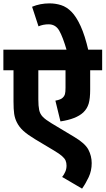

<svg xmlns="http://www.w3.org/2000/svg" viewBox="-20 -916 625 1137"><path d="M585 -500H514V-385Q514 -332 505 -302Q496 -272 473 -250Q431 -211 338 -197L308 -320Q341 -326 352 -338Q361 -346 364.5 -358Q368 -370 368 -397V-500H207V-327Q207 -288 212 -264.5Q217 -241 233.5 -224Q250 -207 285 -186L420 -105Q484 -67 503.5 -29.5Q523 8 523 50Q523 95 505.5 132.5Q488 170 466 201L348 132Q358 120 366 102.5Q374 85 374 65Q374 48 368.5 35Q363 22 347 8Q331 -6 299 -25L187 -92Q144 -118 118.5 -141Q93 -164 79 -193Q68 -215 64 -241.5Q60 -268 60 -315V-500H0V-622H585ZM376 -615Q352 -698 330.5 -735Q309 -772 268 -772Q235 -772 208 -760L170 -876Q218 -896 273 -896Q309 -896 342 -885.5Q375 -875 403.5 -846Q432 -817 457.5 -761.5Q483 -706 504 -615Z"/></svg>

Font: Noto Sans Devanagari UI SemiCondensed ExtraBold
Style: Regular
Weight: 800
Width: 4
Designer: Jelle Bosma - Monotype Design Team
Foundry: Monotype Imaging Inc.
Version: Version 2.004; ttfautohint (v1.8.4.7-5d5b)